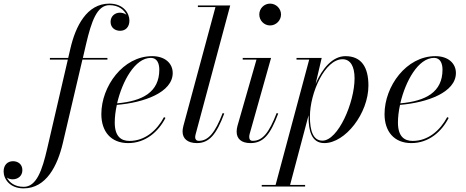

<svg xmlns="http://www.w3.org/2000/svg" viewBox="-221 -780 2573 1060"><path d="M54.5 -460V-451H153.5L39.5 40.5C12 160 -19.5 251.5 -90 251.5C-140 251.5 -169.5 227 -183 200.5C-174 207 -162 210 -151 210C-123.5 210 -97.5 192.5 -97.5 159.5C-97.5 125.5 -123 110 -149 110C-179 110 -201 130.5 -201 166.5C-201 208 -167 260 -91 260C35 260 96.5 134 125.5 11.5L234 -451H372V-460H236.5L255 -540C283.5 -659.5 313.5 -751.5 383 -751.5C434.5 -751.5 464 -725.5 477 -698.5C466.5 -706.5 453 -710 441 -710C413 -710 389.5 -690 389.5 -659.5C389.5 -625.5 416 -610 442 -610C472.5 -610 493.5 -631 493.5 -666.5C493.5 -708 459.5 -760 383 -760C258 -760 196 -635 167.5 -511.5L155.5 -460Z M412.5 -103.5C412.5 -133.5 416.5 -167 424 -201C572.5 -213 732.5 -269.5 732.5 -377C732.5 -429.5 691 -470 619 -470C458.5 -470 338.5 -303.5 338.5 -150C338.5 -55 390.5 10 486.5 10C583 10 653.5 -53 692.5 -129L684.5 -133.5C645 -59.5 579 -2 494 -2C447.5 -2 412.5 -26.5 412.5 -103.5ZM612 -460.5C647 -460.5 658.5 -428.5 658.5 -395.5C658.5 -272 567 -222 425.5 -209.5C454 -332 524.5 -460.5 612 -460.5Z M1017 -153 1008.5 -156C966.5 -47 929 -2.5 877 -2.5C862.5 -2.5 856.5 -11 856.5 -22.5C856.5 -26.5 857.5 -33 859 -38.5L1050 -750H871.5V-741H968.5L791.5 -85C789.5 -76 787 -66.5 787 -53C787 -15.5 814 10 866 10C934 10 974 -38 1017 -153Z M1210.5 -700C1210.5 -667 1237 -639.5 1270 -639.5C1303 -639.5 1330.5 -667 1330.5 -700C1330.5 -733 1303 -760 1270 -760C1237 -760 1210.5 -733 1210.5 -700ZM1315 -153 1306.5 -156C1264 -46.5 1228.5 -2.5 1174.5 -2.5C1159.5 -2.5 1155 -12 1155 -23.5C1155 -28 1155.5 -34 1157 -39.5L1275.5 -460H1119V-451H1195L1090 -85C1087 -74 1085.5 -63 1085.5 -53C1085.5 -15 1110 10 1162 10C1234 10 1271.5 -38 1315 -153Z M1482.5 -135.5C1482.5 -60.5 1497.5 10 1569.5 10C1685.5 10 1813 -154.5 1813 -307.5C1813 -409 1774.5 -470 1686 -470C1615 -470 1557 -401 1521.5 -317L1555 -460H1416V-451H1486L1300.5 241H1224V250H1463.5V241H1380.5L1482.5 -143.5C1482.5 -141 1482.5 -138 1482.5 -135.5ZM1490 -136C1490 -268 1573 -453 1670 -453C1713.5 -453 1736.5 -414 1736.5 -347.5C1736.5 -213.5 1645.5 -3.5 1559 -3.5C1507 -3.5 1490 -60 1490 -136Z M1976 -103.5C1976 -133.5 1980 -167 1987.5 -201C2136 -213 2296 -269.5 2296 -377C2296 -429.5 2254.5 -470 2182.5 -470C2022 -470 1902 -303.5 1902 -150C1902 -55 1954 10 2050 10C2146.5 10 2217 -53 2256 -129L2248 -133.5C2208.5 -59.5 2142.5 -2 2057.5 -2C2011 -2 1976 -26.5 1976 -103.5ZM2175.5 -460.5C2210.5 -460.5 2222 -428.5 2222 -395.5C2222 -272 2130.5 -222 1989 -209.5C2017.5 -332 2088 -460.5 2175.5 -460.5Z"/></svg>

Font: Bodoni* 24pt
Style: Italic
Weight: 400
Italic angle: -13°
Version: Version 2.3